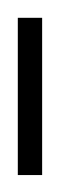

<svg xmlns="http://www.w3.org/2000/svg" viewBox="56 -750 68 221"><g transform="rotate(90 90.5 -639.0)"><path d="M181 -653H0V-625H181Z"/></g></svg>

Font: Bigelow Rules
Style: Regular
Weight: 400
Designer: Astigmatic (AOETI)
Foundry: Astigmatic (AOETI)
Version: Version 1.000